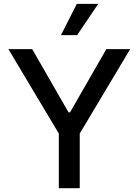

<svg xmlns="http://www.w3.org/2000/svg" viewBox="-20 -984 725 1004"><path d="M23.9 -727.1H148.4L338.4 -396.5H346.2L536.1 -727.1H660.6L397 -285.6V0H287.6V-285.6ZM298.8 -800.3 381.8 -963.9H493.7L383.3 -800.3Z"/></svg>

Font: Karasuma Gothic
Style: Regular
Weight: 500
Designer: Rasmus Andersson / Ryoko Nishizuka
Foundry: Genbu
Version: Version 1.00